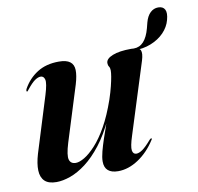

<svg xmlns="http://www.w3.org/2000/svg" viewBox="-70 -661 766 742"><g transform="rotate(-10 313.0 -290.0)"><path d="M622.5 -533.5Q615.5 -507 594.8 -485.5Q574 -464 543.2 -451.8Q512.5 -439.5 474.5 -440Q474 -440 473.8 -440.8Q473.5 -441.5 473.5 -442Q474.5 -445.5 475.5 -446.5Q476.5 -447.5 477 -447.5Q500 -447.5 515.8 -464.8Q531.5 -482 540.5 -516L546 -537.5Q552.5 -562 566 -574.8Q579.5 -587.5 597 -587.5Q616 -587.5 623 -574Q630 -560.5 622.5 -533.5ZM483.5 -94Q485 -93.5 484.8 -91.5Q484.5 -89.5 482.5 -87Q454.5 -43 415.2 -17Q376 9 335.5 9Q309.5 9 296 -2.8Q282.5 -14.5 282.5 -38Q282.5 -54.5 288.5 -77.2Q294.5 -100 302.5 -123.8Q310.5 -147.5 317.8 -167.8Q325 -188 327 -199L330.5 -198Q303.5 -139.5 272.5 -99.8Q241.5 -60 209.8 -36Q178 -12 148.2 -1.5Q118.5 9 93.5 9Q62.5 9 47.5 -5.5Q32.5 -20 31.5 -47Q30.5 -74 41.5 -111L109.5 -330Q123 -374 119.2 -388.5Q115.5 -403 103 -403Q93 -403 80.2 -394.2Q67.5 -385.5 48.5 -361.5Q45.5 -357.5 44.2 -356.2Q43 -355 41 -355.5Q40 -356 39.8 -358.8Q39.5 -361.5 42 -366.5Q62.5 -403.5 97.5 -425.8Q132.5 -448 182.5 -448Q212 -448 226.2 -437.2Q240.5 -426.5 241.2 -405Q242 -383.5 232 -350L164 -132.5Q149.5 -85 154.8 -68Q160 -51 180 -51Q194 -51 214.2 -63Q234.5 -75 258.2 -100.8Q282 -126.5 305.5 -168.2Q329 -210 349.5 -269Q359 -297.5 364.2 -319Q369.5 -340.5 372 -355.5Q374.5 -370.5 374.5 -379.5Q374.5 -389.5 370.5 -395.2Q366.5 -401 366.5 -409.5Q366.5 -426.5 393 -437.2Q419.5 -448 467 -448Q497.5 -448 503 -435.8Q508.5 -423.5 500 -396L412 -117.5Q398.5 -76 401 -60.8Q403.5 -45.5 416.5 -45.5Q427 -45.5 440.5 -54.8Q454 -64 476 -89.5Q478 -92 480 -93Q482 -94 483.5 -94Z"/></g></svg>

Font: Fraunces 120pt SemiBold
Style: Italic
Weight: 600
Italic angle: -16°
Version: Version 1.000;[b76b70a41]